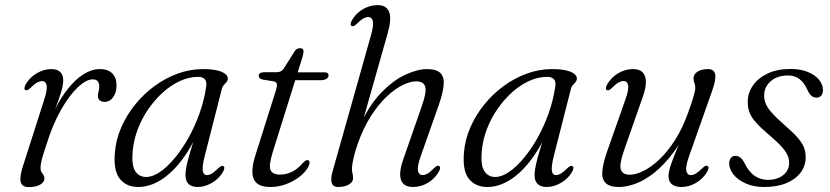

<svg xmlns="http://www.w3.org/2000/svg" viewBox="-20 -738 3316 767"><path d="M81.5 -378Q77 -380 77.5 -385.8Q78 -391.5 82 -400Q93 -419 109.2 -432.8Q125.5 -446.5 145.2 -454.2Q165 -462 186 -462Q207.5 -462 220 -451Q232.5 -440 232.5 -417.5Q232.5 -396 223.2 -366.8Q214 -337.5 201.5 -305.8Q189 -274 179 -245.8Q169 -217.5 167.5 -198H160Q175.5 -253 199.5 -301Q223.5 -349 252.8 -385.2Q282 -421.5 314.2 -441.8Q346.5 -462 378.5 -462Q412.5 -462 429.2 -444Q446 -426 445.5 -396Q445 -376 438.5 -361.2Q432 -346.5 421.2 -338.8Q410.5 -331 398 -331Q384.5 -331 377.8 -337.8Q371 -344.5 371 -354.5Q371 -363.5 373.8 -372.5Q376.5 -381.5 376.5 -392Q376.5 -405 370.5 -413Q364.5 -421 350.5 -421Q325 -421 291.5 -390Q258 -359 224.2 -300.2Q190.5 -241.5 164.5 -157.5Q153 -123 147.5 -103Q142 -83 142 -67Q142 -56.5 145.8 -50.5Q149.5 -44.5 153.5 -39Q157.5 -33.5 157.5 -24.5Q157.5 -15.5 150 -7.8Q142.5 0 128.5 4.8Q114.5 9.5 95 9.5Q77.5 9.5 69 0.8Q60.5 -8 61.5 -26.8Q62.5 -45.5 72 -75.5L156.5 -339.5Q170 -381 166.2 -397.5Q162.5 -414 147.5 -414Q139 -414 128 -408.2Q117 -402.5 102 -387Q95 -380.5 90.2 -378.2Q85.5 -376 81.5 -378Z M797.5 -113.5Q787 -70.5 790.2 -54.5Q793.5 -38.5 806 -38.5Q816 -38.5 826 -44.5Q836 -50.5 851.5 -65.5Q858.5 -72 863 -74.2Q867.5 -76.5 872 -74.5Q876.5 -72.5 876 -66.8Q875.5 -61 871.5 -52.5Q855.5 -24.5 827 -7.8Q798.5 9 769.5 9Q746 9 733.5 -2.8Q721 -14.5 721 -38.5Q721 -50 723.2 -64Q725.5 -78 731.5 -101Q737.5 -124 748.8 -160.5Q760 -197 777.5 -253L785.5 -243.5Q753 -162.5 711.8 -106Q670.5 -49.5 624.5 -20.2Q578.5 9 532 9Q485 9 458.8 -23.5Q432.5 -56 439 -129Q443 -180 464.2 -228.8Q485.5 -277.5 519.5 -319.8Q553.5 -362 597 -394Q640.5 -426 690 -444Q739.5 -462 791 -462Q824 -462 846 -457Q868 -452 879.2 -443.2Q890.5 -434.5 890 -423.5Q889.5 -415.5 884.5 -409.8Q879.5 -404 874 -398.2Q868.5 -392.5 866.5 -384ZM510 -134Q505 -78 520.2 -54.5Q535.5 -31 564 -31Q589.5 -31 619 -51Q648.5 -71 678 -106.5Q707.5 -142 733 -187.5Q758.5 -233 777 -285Q795.5 -337 803.5 -390.5Q807 -412 798.2 -421.5Q789.5 -431 771.5 -431Q735.5 -431 699.8 -414.8Q664 -398.5 631.8 -369.8Q599.5 -341 573.2 -303.2Q547 -265.5 530.5 -222.2Q514 -179 510 -134Z M1073 -413 1027.5 -420.5Q1021 -422.5 1017.2 -426.2Q1013.5 -430 1013.5 -435Q1013.5 -442 1019 -445.8Q1024.5 -449.5 1034 -449.5H1085.5Q1094.5 -449.5 1101 -452.8Q1107.5 -456 1112.5 -462.5L1157.5 -534Q1162.5 -541 1167.8 -543.2Q1173 -545.5 1178.5 -545.5Q1185.5 -545.5 1189 -542.2Q1192.5 -539 1192.5 -532Q1192.5 -527.5 1191 -520.2Q1189.5 -513 1186.5 -504L1070 -132Q1052.5 -76 1061 -58.2Q1069.5 -40.5 1098 -40.5Q1123.5 -40.5 1146.2 -51.5Q1169 -62.5 1192.5 -89.5Q1197.5 -94.5 1200.8 -96.5Q1204 -98.5 1207.5 -98.5Q1212.5 -98.5 1214.8 -95.5Q1217 -92.5 1216.5 -87.5Q1215.5 -74.5 1202.8 -57.8Q1190 -41 1168.5 -26Q1147 -11 1119 -1Q1091 9 1059 9Q1024 9 1006.8 -5.5Q989.5 -20 988.2 -47.5Q987 -75 999 -113.5L1080.5 -371.5Q1087.5 -394 1086 -402.5Q1084.5 -411 1073 -413ZM1125.5 -417.5 1136 -449H1277.5Q1292.5 -449 1292.5 -437Q1292.5 -428 1283.8 -422.8Q1275 -417.5 1260 -417.5Z M1421 -225 1529.5 -608Q1545 -662.5 1534.5 -690Q1524 -717.5 1489 -717.5Q1468 -717.5 1448.2 -710Q1428.5 -702.5 1412.2 -688.8Q1396 -675 1385.5 -656Q1381 -648 1380.8 -642.2Q1380.5 -636.5 1385 -634Q1389 -632 1393.8 -634.2Q1398.5 -636.5 1405.5 -643Q1420.5 -658 1431.2 -664Q1442 -670 1451 -670Q1465.5 -670 1469.5 -653.5Q1473.5 -637 1461.5 -595.5L1308.5 -53Q1303 -34 1303.2 -20Q1303.5 -6 1310.2 1.5Q1317 9 1331 9Q1357 9 1373.8 -1Q1390.5 -11 1390.5 -26Q1390.5 -37.5 1388.2 -45Q1386 -52.5 1386 -64.5Q1386 -73.5 1388.5 -87.5Q1391 -101.5 1396 -121Q1401 -140.5 1409 -163.5Q1431.5 -227 1461.8 -274.2Q1492 -321.5 1524.8 -352.2Q1557.5 -383 1588.2 -398Q1619 -413 1642.5 -413Q1672 -413 1678.5 -392Q1685 -371 1665.5 -315.5L1590.5 -100Q1578 -64.5 1578.5 -40Q1579 -15.5 1592 -3.2Q1605 9 1629.5 9Q1661.5 9 1689.5 -7.8Q1717.5 -24.5 1733.5 -53Q1738 -61 1738.2 -66.8Q1738.5 -72.5 1734 -75Q1730 -77 1725.2 -74.8Q1720.5 -72.5 1713.5 -66Q1698.5 -50.5 1687.8 -44.5Q1677 -38.5 1668 -38.5Q1653.5 -38.5 1649.8 -55.2Q1646 -72 1660.5 -113.5L1733.5 -320.5Q1749 -365.5 1752.2 -397Q1755.5 -428.5 1740.2 -445.2Q1725 -462 1685 -462Q1649 -462 1600.2 -440Q1551.5 -418 1502.2 -367Q1453 -316 1414 -228.5Z M2192 -113.5Q2181.5 -70.5 2184.8 -54.5Q2188 -38.5 2200.5 -38.5Q2210.5 -38.5 2220.5 -44.5Q2230.5 -50.5 2246 -65.5Q2253 -72 2257.5 -74.2Q2262 -76.5 2266.5 -74.5Q2271 -72.5 2270.5 -66.8Q2270 -61 2266 -52.5Q2250 -24.5 2221.5 -7.8Q2193 9 2164 9Q2140.5 9 2128 -2.8Q2115.5 -14.5 2115.5 -38.5Q2115.5 -50 2117.8 -64Q2120 -78 2126 -101Q2132 -124 2143.2 -160.5Q2154.5 -197 2172 -253L2180 -243.5Q2147.5 -162.5 2106.2 -106Q2065 -49.5 2019 -20.2Q1973 9 1926.5 9Q1879.5 9 1853.2 -23.5Q1827 -56 1833.5 -129Q1837.5 -180 1858.8 -228.8Q1880 -277.5 1914 -319.8Q1948 -362 1991.5 -394Q2035 -426 2084.5 -444Q2134 -462 2185.5 -462Q2218.5 -462 2240.5 -457Q2262.5 -452 2273.8 -443.2Q2285 -434.5 2284.5 -423.5Q2284 -415.5 2279 -409.8Q2274 -404 2268.5 -398.2Q2263 -392.5 2261 -384ZM1904.5 -134Q1899.5 -78 1914.8 -54.5Q1930 -31 1958.5 -31Q1984 -31 2013.5 -51Q2043 -71 2072.5 -106.5Q2102 -142 2127.5 -187.5Q2153 -233 2171.5 -285Q2190 -337 2198 -390.5Q2201.5 -412 2192.8 -421.5Q2184 -431 2166 -431Q2130 -431 2094.2 -414.8Q2058.5 -398.5 2026.2 -369.8Q1994 -341 1967.8 -303.2Q1941.5 -265.5 1925 -222.2Q1908.5 -179 1904.5 -134Z M2806 -75Q2810.5 -73 2810.2 -67.2Q2810 -61.5 2805.5 -53Q2789.5 -24.5 2761.2 -7.8Q2733 9 2701 9Q2678 9 2664.2 -1.8Q2650.5 -12.5 2650.5 -34.5Q2650.5 -47.5 2655.5 -65Q2660.5 -82.5 2670.8 -109.2Q2681 -136 2698 -177Q2715 -218 2739 -278L2736.5 -252Q2707 -178.5 2669.8 -128.5Q2632.5 -78.5 2593.8 -48Q2555 -17.5 2518.8 -4.2Q2482.5 9 2453.5 9Q2414 9 2398.5 -7.8Q2383 -24.5 2386.2 -56Q2389.5 -87.5 2405 -132L2478 -339.5Q2493 -381 2489.2 -397.8Q2485.5 -414.5 2470.5 -414.5Q2462 -414.5 2451 -408.5Q2440 -402.5 2425 -387Q2418 -380.5 2413.2 -378.2Q2408.5 -376 2404.5 -378Q2400 -380 2400.5 -386Q2401 -392 2405 -400Q2421 -428.5 2449.2 -445.2Q2477.5 -462 2509 -462Q2534 -462 2546.8 -449.5Q2559.5 -437 2560.2 -413Q2561 -389 2548.5 -353L2473 -137.5Q2453.5 -82 2460 -61Q2466.5 -40 2496 -40Q2519.5 -40 2550.2 -55Q2581 -70 2613.8 -100.8Q2646.5 -131.5 2676.8 -178.8Q2707 -226 2729.5 -289.5Q2741.5 -322.5 2747.2 -341.5Q2753 -360.5 2755.2 -370.2Q2757.5 -380 2757.5 -386.5Q2757.5 -399 2754 -406.2Q2750.5 -413.5 2750.5 -424.5Q2750.5 -441.5 2766.5 -451.8Q2782.5 -462 2808.5 -462Q2832 -462 2836.8 -442.2Q2841.5 -422.5 2825 -375.5L2732.5 -113.5Q2718 -72 2721.8 -55.2Q2725.5 -38.5 2740 -38.5Q2749 -38.5 2759.8 -44.8Q2770.5 -51 2785.5 -66Q2792.5 -72.5 2797.2 -74.8Q2802 -77 2806 -75Z M3048 -19.5Q3085 -19.5 3108.8 -38.5Q3132.5 -57.5 3132.5 -87.5Q3132.5 -103 3126 -117.8Q3119.5 -132.5 3102.8 -151.5Q3086 -170.5 3054 -197.5Q3020 -226.5 3001 -247.5Q2982 -268.5 2974.5 -287.8Q2967 -307 2967 -331Q2967 -366.5 2987.8 -396.5Q3008.5 -426.5 3046.8 -444.5Q3085 -462.5 3137.5 -462.5Q3179 -462.5 3208 -450.2Q3237 -438 3252.2 -419Q3267.5 -400 3267.5 -378.5Q3267.5 -364 3260.5 -356Q3253.5 -348 3241.5 -348Q3230 -348 3221.5 -355.2Q3213 -362.5 3204.5 -381Q3192.5 -407.5 3174 -422Q3155.5 -436.5 3128 -436.5Q3084.5 -436.5 3058.5 -413.2Q3032.5 -390 3032.5 -356Q3032.5 -340 3038.8 -324.2Q3045 -308.5 3061.5 -289.5Q3078 -270.5 3109.5 -242.5Q3145 -212 3164.5 -190.2Q3184 -168.5 3191.2 -150Q3198.5 -131.5 3198.5 -110Q3198.5 -75.5 3178.5 -48.8Q3158.5 -22 3121.5 -6.5Q3084.5 9 3033.5 9Q2991 9 2959.2 -5Q2927.5 -19 2910.2 -40.8Q2893 -62.5 2893 -85Q2893 -99 2899.8 -107.2Q2906.5 -115.5 2917.5 -115.5Q2929 -115.5 2938.5 -107.8Q2948 -100 2956.5 -82Q2974 -48.5 2997 -34Q3020 -19.5 3048 -19.5Z"/></svg>

Font: Fraunces Light
Style: Italic
Weight: 300
Italic angle: -16°
Version: Version 1.000;[b76b70a41]